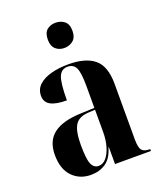

<svg xmlns="http://www.w3.org/2000/svg" viewBox="-142 -857 810 959"><g transform="rotate(-20 262.5 -377.5)"><path d="M176 10Q116 10 77.5 -30Q39 -70 39 -145Q39 -220 87.5 -256.5Q136 -293 233 -296L305 -299V-417Q305 -486 292.5 -512Q280 -538 249 -538Q215 -538 202 -504.5Q189 -471 189 -381Q132 -381 103.5 -396.5Q75 -412 75 -446Q75 -481 99.5 -503.5Q124 -526 165 -537Q206 -548 257 -548Q348 -548 394.5 -509.5Q441 -471 441 -378V-82Q441 -39 452.5 -24.5Q464 -10 494 -10H497V0H306V-90H304Q288 -35 254.5 -12.5Q221 10 176 10ZM227 -19Q250 -19 267.5 -39.5Q285 -60 295 -94.5Q305 -129 305 -169V-289L268 -287Q217 -284 197.5 -252Q178 -220 178 -149Q178 -74 189.5 -46.5Q201 -19 227 -19ZM267 -631Q240 -631 221.5 -647.5Q203 -664 203 -698Q203 -734 221.5 -749.5Q240 -765 267 -765Q295 -765 314.5 -749.5Q334 -734 334 -698Q334 -664 314.5 -647.5Q295 -631 267 -631Z"/></g></svg>

Font: Noto Serif Display Condensed
Style: Bold
Weight: 700
Width: 3
Designer: Monotype Design Team
Foundry: Monotype Imaging Inc.
Version: Version 2.009